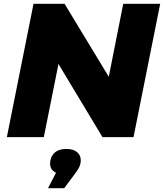

<svg xmlns="http://www.w3.org/2000/svg" viewBox="-20 -720 861 1008"><path d="M821 -700 681 0H518L287 -384L210 0H16L156 -700H319L551 -317L627 -700ZM404 121Q404 139 396.5 156Q389 173 367 201L317 268H232L274 187Q243 172 243 139Q243 105 265 83.5Q287 62 328 62Q365 62 384.5 78.5Q404 95 404 121Z"/></svg>

Font: Idrija
Style: Italic
Weight: 800
Italic angle: -11.3°
Designer: Julieta Ulanovsky
Foundry: Julieta Ulanovsky
Version: Version 7.200